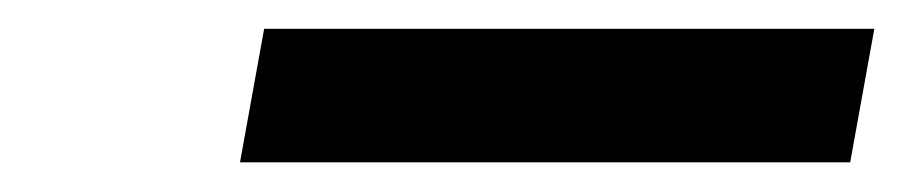

<svg xmlns="http://www.w3.org/2000/svg" viewBox="-20 -721 626 132"><path d="M145 -609.4 161.6 -701.2H581.1L564.5 -609.4Z"/></svg>

Font: Cascadia Code PL
Style: Italic
Weight: 400
Italic angle: -10°
Monospace: yes
Designer: Aaron Bell
Foundry: Saja Typeworks
Version: Version 2404.023